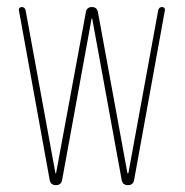

<svg xmlns="http://www.w3.org/2000/svg" viewBox="-20 -540 540 560"><path d="M125 -14.6 35.2 -509.8Q34.2 -513.7 36.6 -516.6Q39.1 -519.5 43 -519.5Q52.7 -519.5 54.7 -509.8L141.6 -35.2Q141.6 -34.2 142.6 -34.2Q143.6 -34.2 143.6 -35.2L230.5 -504.9Q233.4 -519.5 248 -519.5Q262.7 -519.5 265.6 -504.9L351.6 -35.2Q351.6 -34.2 353 -34.2Q354.5 -34.2 354.5 -35.2L441.4 -509.8Q443.4 -519.5 453.1 -519.5Q457 -519.5 459.5 -516.6Q461.9 -513.7 460.9 -509.8L371.1 -14.6Q368.2 0 353 0Q337.9 0 335 -14.6L249 -485.4Q249 -486.3 248 -486.3Q247.1 -486.3 247.1 -485.4L161.1 -14.6Q158.2 0 143.1 0Q127.9 0 125 -14.6Z"/></svg>

Font: Rounded Mgen+ 1mn thin
Style: Regular
Weight: 100
Designer: [Source Han Sans]
Ryoko NISHIZUKA  (kana & ideographs); Paul D. Hunt (Latin, Greek & Cyrillic); Wenlong ZHANG  (bopomofo
Version: Version 1.059.20150602